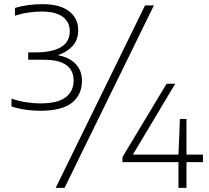

<svg xmlns="http://www.w3.org/2000/svg" viewBox="-20 -834 1006 922"><path d="M173 -302Q139 -302 102.8 -307.2Q66.5 -312.5 35 -323V-360.5Q69.5 -348.5 105 -343Q140.5 -337.5 173 -337.5Q256.5 -337.5 295 -366.5Q333.5 -395.5 333.5 -448Q333.5 -495.5 298.8 -521.2Q264 -547 192.5 -547H115.5V-582.5H151.5Q231 -582.5 273 -607.8Q315 -633 315 -685Q315 -729 280.5 -753.8Q246 -778.5 181.5 -778.5Q151 -778.5 118 -774Q85 -769.5 52 -758.5V-796Q81 -805 115.2 -809.5Q149.5 -814 184.5 -814Q266.5 -814 311 -780.5Q355.5 -747 355.5 -688Q355.5 -643 328.5 -613.2Q301.5 -583.5 257.5 -569Q313.5 -558.5 343.5 -526.8Q373.5 -495 373.5 -445.5Q373.5 -378.5 325 -340.2Q276.5 -302 173 -302ZM247.5 68 676.5 -808H719L290 68ZM568 -55.5V-79.5L780 -432H821.5L618 -91.5H837L844 -263H875.5V-91.5H954.5V-55.5H875.5V68H837V-55.5Z"/></svg>

Font: Encode Sans Exp XLt
Style: Regular
Weight: 200
Width: 7
Designer: Multiple Designers
Foundry: Impallari Type
Version: Version 3.002; ttfautohint (v1.8.3) -l 8 -r 50 -G 200 -x 14 